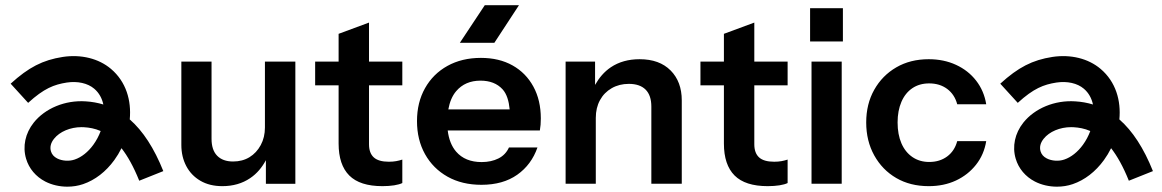

<svg xmlns="http://www.w3.org/2000/svg" viewBox="-20 -711 4474 739"><path d="M479.4 -251.5C486.2 -323.7 465.8 -396.1 407.3 -445.7C359.7 -486 292.2 -502.5 221.7 -491.9C144.6 -479.9 90.3 -452 21 -388.9L88.3 -315.1C149.4 -370.8 187.7 -385.5 237.2 -393.3C278.4 -399.5 317.7 -390.9 342.7 -369.5C361.5 -353.6 372.7 -332.4 377.8 -308.8C356.1 -315.4 333.4 -319.5 309.6 -320.9C230.6 -326.1 153.8 -294.2 109.7 -238.9C77.1 -197.8 66.4 -147.3 80.4 -100.1C91.6 -62.2 117.9 -31.1 154.2 -12.3C179.6 0.8 209.5 7.5 239.2 7.5C260 7.5 280.7 4.3 299.9 -2.3C345.9 -18 387.4 -50 420 -94.9C430.4 -109.2 439.6 -124.5 447.6 -140.6C470.8 -110.9 493.8 -70.5 515.9 -15.4L608.6 -52.4C573.3 -140.6 530.5 -206.7 479.4 -251.4ZM339.2 -153.7C319.1 -126 293.7 -105.8 267.6 -97C246.3 -89.5 219.1 -91.4 200 -101.2C187.5 -107.6 179.7 -116.6 176.1 -128.5C171.4 -144.7 175.3 -161 187.9 -176.8C209.9 -204.5 250.7 -221.6 293.8 -221.6C297 -221.6 300.3 -221.5 303.5 -221.3C323.3 -220.1 344.9 -216.6 367.5 -206.7C360.4 -187.7 350.8 -169.6 339.2 -153.7Z M999.7 -473.9V-220.3C999.7 -195.1 994.4 -172.6 983.6 -152.6C972.8 -132.6 958.4 -117.1 940.3 -106C922.2 -95 901.1 -89.4 877.2 -89.4C850.7 -89.4 830.3 -96.8 815.8 -111.6C801.4 -126.3 794.2 -148.1 794.2 -177V-473.9H678V-153C678 -122.9 684.3 -95.9 696.9 -71.9C709.5 -47.9 727.6 -29 751.3 -15.2C775 -1.4 803.1 5.5 835.7 5.5C876.8 5.5 912.7 -4.8 943 -25.4C969.1 -43 988.4 -66.6 1003.4 -94.3V-3.6H1116.8V-473.9Z M1528.5 -382.6V-473.9H1400.3V-624.1L1283.3 -580.8V-473.9H1193V-382.6H1283.3V-158.6C1283.3 -103.9 1297 -62.9 1324.4 -35.5C1351.6 -8.2 1394.2 5.5 1452 5.5C1468.6 5.5 1483.6 4.4 1497.2 2.3C1510.7 0.1 1521.2 -2.8 1528.5 -6.5V-96.8C1521.1 -94.3 1513.4 -92.4 1505 -90.8C1496.6 -89.3 1487.3 -88.5 1476.9 -88.5C1450.4 -88.5 1431.1 -94 1418.8 -105.1C1406.5 -116.2 1400.3 -133.1 1400.3 -155.8V-382.6Z M2033 -377.6C2014 -412.6 1987.2 -439.9 1952.8 -459.2C1918.4 -478.5 1877.8 -488.2 1831.1 -488.2C1782 -488.2 1739 -477.8 1702.1 -457.3C1665.2 -436.8 1636.5 -408.2 1615.9 -371.6C1595.3 -335 1585 -292.8 1585 -244.9C1585 -197 1595.3 -154.6 1615.9 -117.7C1636.5 -80.8 1665.4 -51.9 1702.5 -31C1739.7 -10.1 1783.2 0.3 1833 0.3C1888.3 0.3 1934.2 -12.6 1970.8 -38.4C2007.4 -64.2 2033.3 -99.3 2048.7 -143.5H1939C1930.4 -124.5 1916.9 -110.3 1898.4 -101.1C1880 -91.9 1858.5 -87.2 1833.9 -87.2C1791.5 -87.2 1758.8 -100.6 1735.7 -127.3C1718.2 -147.6 1707.4 -174.8 1703.2 -208.9H2057.9C2059.1 -216.3 2060.1 -223.6 2060.7 -231C2061.3 -238.5 2061.6 -246.4 2061.6 -255C2061.6 -301.6 2052.1 -342.6 2033 -377.6ZM1705.6 -290C1710.8 -318.4 1720.5 -342.2 1735.8 -360.1C1758.8 -387.1 1790 -400.6 1829.4 -400.6C1865.6 -400.6 1893.9 -389.5 1914.2 -367.4C1930.6 -349.5 1938.6 -322.3 1941.7 -289.9H1705.6ZM1977.5 -691H1845.9L1750 -546.3H1882.8Z M2561.2 -439.7C2532.7 -468.6 2492.9 -483.1 2441.9 -483.1C2398.8 -483.1 2362 -472.8 2331.2 -452.2C2305.3 -434.8 2285.8 -411.4 2270.4 -384.2V-473.9H2157V-3.8H2273.2V-257.3C2273.2 -283.1 2278.5 -305.8 2289.3 -325.5C2300 -345.2 2315.1 -360.5 2334.5 -371.6C2353.8 -382.7 2375.8 -388.2 2400.4 -388.2C2428.6 -388.2 2450.2 -380.8 2464.9 -366.1C2479.7 -351.3 2487 -329.5 2487 -300.6V-3.8H2604.1V-324.6C2604.1 -372.5 2589.8 -410.9 2561.2 -439.8Z M3011.5 -382.6V-473.9H2883.3V-624.1L2766.3 -580.8V-473.9H2676V-382.6H2766.3V-158.6C2766.3 -103.9 2780 -62.9 2807.4 -35.5C2834.6 -8.2 2877.2 5.5 2935 5.5C2951.6 5.5 2966.6 4.4 2980.2 2.3C2993.7 0.1 3004.2 -2.8 3011.5 -6.5V-96.8C3004.1 -94.3 2996.4 -92.4 2988 -90.8C2979.6 -89.3 2970.3 -88.5 2959.9 -88.5C2933.4 -88.5 2914.1 -94 2901.8 -105.1C2889.5 -116.2 2883.3 -133.1 2883.3 -155.8V-382.6Z M3224.3 -551.3V-679.4H3098V-551.3ZM3219.7 -3.7V-473.9H3103.5V-3.7Z M3625.6 -108.8C3606.5 -94.7 3583.5 -87.6 3556.5 -87.6C3531.9 -87.6 3510.4 -93.9 3491.9 -106.5C3473.5 -119.1 3459.3 -136.8 3449.5 -159.5C3439.7 -182.2 3434.8 -209 3434.8 -239.7C3434.8 -269.8 3439.7 -296.2 3449.5 -319C3459.3 -341.7 3473.3 -359.2 3491.5 -371.5C3509.6 -383.8 3531.3 -390 3556.5 -390C3583.5 -390 3606.5 -382.9 3625.6 -368.8C3644.6 -354.6 3657.6 -335 3664.3 -309.8H3775.9C3770.3 -344.2 3757.4 -374.4 3737.1 -400.6C3716.9 -426.7 3691 -447 3659.7 -461.4C3628.4 -475.9 3593.3 -483.1 3554.6 -483.1C3507.3 -483.1 3465.6 -472.6 3429.7 -451.7C3393.7 -430.8 3365.5 -402.1 3344.9 -365.5C3324.3 -329 3314 -287 3314 -239.7C3314 -192.4 3324.3 -150.1 3344.9 -112.9C3365.5 -75.8 3393.7 -46.7 3429.7 -25.8C3465.6 -4.9 3507.3 5.5 3554.6 5.5C3593.3 5.5 3628.2 -1.7 3659.2 -16.1C3690.3 -30.6 3716.1 -50.9 3736.7 -77C3757.3 -103.1 3770.3 -133.4 3775.9 -167.8H3664.3C3657.6 -142.6 3644.6 -122.9 3625.6 -108.8Z M4288.4 -251.5C4295.2 -323.7 4274.8 -396.1 4216.3 -445.7C4168.7 -486 4101.2 -502.5 4030.7 -491.9C3953.6 -479.9 3899.3 -452 3830 -388.9L3897.3 -315.1C3958.4 -370.8 3996.7 -385.5 4046.2 -393.3C4087.4 -399.5 4126.7 -390.9 4151.7 -369.5C4170.5 -353.6 4181.7 -332.4 4186.8 -308.8C4165.1 -315.4 4142.4 -319.5 4118.6 -320.9C4039.6 -326.1 3962.8 -294.2 3918.7 -238.9C3886.1 -197.8 3875.4 -147.3 3889.4 -100.1C3900.6 -62.2 3926.9 -31.1 3963.2 -12.3C3988.6 0.8 4018.5 7.5 4048.2 7.5C4069 7.5 4089.7 4.3 4108.9 -2.3C4154.9 -18 4196.4 -50 4229 -94.9C4239.4 -109.2 4248.6 -124.5 4256.6 -140.6C4279.8 -110.9 4302.8 -70.5 4324.9 -15.4L4417.6 -52.4C4382.3 -140.6 4339.5 -206.7 4288.4 -251.4ZM4148.2 -153.7C4128.1 -126 4102.7 -105.8 4076.6 -97C4055.3 -89.5 4028.1 -91.4 4009 -101.2C3996.5 -107.6 3988.7 -116.6 3985.1 -128.5C3980.4 -144.7 3984.3 -161 3996.9 -176.8C4018.9 -204.5 4059.7 -221.6 4102.8 -221.6C4106 -221.6 4109.3 -221.5 4112.5 -221.3C4132.3 -220.1 4153.9 -216.6 4176.5 -206.7C4169.4 -187.7 4159.8 -169.6 4148.2 -153.7Z"/></svg>

Font: Diatome Awesome Semibold
Style: Regular
Weight: 400
Designer: 15.100.17
Foundry: 15.100.17
Version: Version 1.005;Fontself Maker 3.5.8